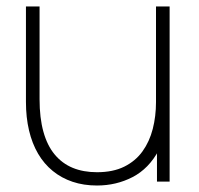

<svg xmlns="http://www.w3.org/2000/svg" viewBox="-20 -560 613 592"><path d="M279 12Q238 12 203.8 0.5Q169.5 -11 142.8 -32.8Q116 -54.5 97.5 -86Q79 -117.5 69.5 -157.8Q60 -198 60 -246V-540H102V-254Q102 -196.5 113.8 -154Q125.5 -111.5 148.5 -83.8Q171.5 -56 204.2 -42.5Q237 -29 279 -29Q328.5 -29 363.2 -46.2Q398 -63.5 419.5 -93.5Q441 -123.5 451 -162.5Q461 -201.5 461 -245L500 -246Q500 -153.5 469.5 -96.8Q439 -40 388.8 -14Q338.5 12 279 12ZM464 0V-110H461V-540H503V0Z"/></svg>

Font: Manrope ExtraLight
Style: Regular
Weight: 200
Designer: Mikhail Sharanda
Foundry: Mikhail Sharanda
Version: Version 4.505